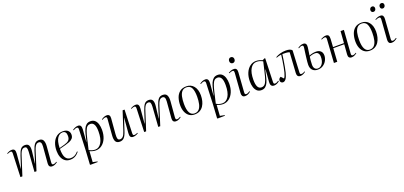

<svg xmlns="http://www.w3.org/2000/svg" viewBox="33 -2024 7418 3528"><g transform="rotate(-20 3742.0 -260.0)"><path d="M402 -384Q405 -438 395.5 -461.5Q386 -485 354 -485Q333 -485 316.5 -474.5Q300 -464 285 -437.5Q270 -411 254 -360L138 0H100L117 -459Q117 -481 110.5 -490.5Q104 -500 89 -500Q79 -500 63.5 -496Q48 -492 25 -481L20 -493Q38 -503 65 -514Q92 -525 120 -525Q160 -525 173.5 -500Q187 -475 183 -428L159 -143L162 -142L236 -370Q263 -453 293 -489Q323 -525 377 -525Q434 -525 452.5 -485Q471 -445 462 -372L435 -143L438 -142L509 -370Q535 -453 566 -489Q597 -525 650 -525Q713 -525 733.5 -481.5Q754 -438 748 -366L723 -66Q721 -36 726.5 -25.5Q732 -15 749 -15Q782 -15 816 -39L823 -29Q806 -14 778 0Q750 14 721 14Q683 14 668 -7Q653 -28 656 -66L682 -385Q686 -441 672.5 -463Q659 -485 631 -485Q612 -485 595 -476Q578 -467 561.5 -440Q545 -413 528 -359L414 0H375Z M1115 -525Q1184 -525 1216.5 -493.5Q1249 -462 1249 -415Q1249 -368 1224 -340.5Q1199 -313 1159.5 -297.5Q1120 -282 1076 -270L959 -239Q958 -117 992 -64Q1026 -11 1091 -11Q1132 -11 1166.5 -28Q1201 -45 1238 -87L1248 -77Q1233 -58 1209 -36.5Q1185 -15 1151.5 -0.5Q1118 14 1073 14Q1011 14 969.5 -18Q928 -50 908 -104Q888 -158 888 -224Q888 -313 916 -381Q944 -449 995 -487Q1046 -525 1115 -525ZM1180 -413Q1180 -508 1106 -508Q1047 -508 1005.5 -449Q964 -390 959 -255L1060 -283Q1120 -299 1150 -327Q1180 -355 1180 -413Z M1411 -457Q1411 -480 1404 -489Q1397 -498 1382 -498Q1367 -498 1349 -491Q1331 -484 1313 -473L1306 -484Q1324 -498 1353 -511.5Q1382 -525 1414 -525Q1451 -525 1465.5 -501Q1480 -477 1477 -429L1458 -195L1462 -194L1494 -330Q1507 -384 1526.5 -428.5Q1546 -473 1577.5 -499Q1609 -525 1658 -525Q1710 -525 1742.5 -496Q1775 -467 1790.5 -417Q1806 -367 1806 -305Q1806 -210 1775.5 -138.5Q1745 -67 1692 -26.5Q1639 14 1572 14Q1540 14 1508 5.5Q1476 -3 1455 -13L1441 196L1530 214L1528 226L1385 228L1378 219L1395 -57ZM1636 -479Q1603 -479 1579 -458.5Q1555 -438 1535 -385Q1515 -332 1493 -237L1447 -38Q1478 -21 1506.5 -12.5Q1535 -4 1568 -4Q1641 -4 1688 -80Q1735 -156 1735 -300Q1735 -392 1710.5 -435.5Q1686 -479 1636 -479Z M1869 -483Q1888 -499 1916.5 -512Q1945 -525 1974 -525Q2043 -525 2036 -445L2011 -141Q2006 -81 2016 -53.5Q2026 -26 2061 -26Q2093 -26 2118 -52Q2143 -78 2166 -149L2284 -511H2322L2305 -57Q2304 -32 2310 -21.5Q2316 -11 2332 -11Q2357 -11 2397 -30L2402 -19Q2381 -5 2354 4.5Q2327 14 2302 14Q2263 14 2249 -11Q2235 -36 2240 -84L2263 -369H2260L2186 -142Q2159 -57 2126.5 -21.5Q2094 14 2041 14Q1981 14 1959.5 -27Q1938 -68 1945 -147L1969 -452Q1971 -475 1965.5 -486Q1960 -497 1943 -497Q1926 -497 1908.5 -490Q1891 -483 1876 -473Z M2822 -384Q2825 -438 2815.5 -461.5Q2806 -485 2774 -485Q2753 -485 2736.5 -474.5Q2720 -464 2705 -437.5Q2690 -411 2674 -360L2558 0H2520L2537 -459Q2537 -481 2530.5 -490.5Q2524 -500 2509 -500Q2499 -500 2483.5 -496Q2468 -492 2445 -481L2440 -493Q2458 -503 2485 -514Q2512 -525 2540 -525Q2580 -525 2593.5 -500Q2607 -475 2603 -428L2579 -143L2582 -142L2656 -370Q2683 -453 2713 -489Q2743 -525 2797 -525Q2854 -525 2872.5 -485Q2891 -445 2882 -372L2855 -143L2858 -142L2929 -370Q2955 -453 2986 -489Q3017 -525 3070 -525Q3133 -525 3153.5 -481.5Q3174 -438 3168 -366L3143 -66Q3141 -36 3146.5 -25.5Q3152 -15 3169 -15Q3202 -15 3236 -39L3243 -29Q3226 -14 3198 0Q3170 14 3141 14Q3103 14 3088 -7Q3073 -28 3076 -66L3102 -385Q3106 -441 3092.5 -463Q3079 -485 3051 -485Q3032 -485 3015 -476Q2998 -467 2981.5 -440Q2965 -413 2948 -359L2834 0H2795Z M3503 14Q3442 14 3398.5 -17.5Q3355 -49 3332 -105.5Q3309 -162 3309 -235Q3309 -313 3331 -379Q3353 -445 3402.5 -485Q3452 -525 3533 -525Q3623 -525 3676.5 -458.5Q3730 -392 3730 -279Q3730 -222 3717 -169.5Q3704 -117 3677 -75.5Q3650 -34 3607 -10Q3564 14 3503 14ZM3509 -5Q3564 -5 3596.5 -40Q3629 -75 3643 -137Q3657 -199 3657 -279Q3657 -391 3628.5 -449Q3600 -507 3529 -507Q3473 -507 3441 -472Q3409 -437 3396 -375.5Q3383 -314 3383 -234Q3383 -121 3414.5 -63Q3446 -5 3509 -5Z M3898 -457Q3898 -480 3891 -489Q3884 -498 3869 -498Q3854 -498 3836 -491Q3818 -484 3800 -473L3793 -484Q3811 -498 3840 -511.5Q3869 -525 3901 -525Q3938 -525 3952.5 -501Q3967 -477 3964 -429L3945 -195L3949 -194L3981 -330Q3994 -384 4013.5 -428.5Q4033 -473 4064.5 -499Q4096 -525 4145 -525Q4197 -525 4229.5 -496Q4262 -467 4277.5 -417Q4293 -367 4293 -305Q4293 -210 4262.5 -138.5Q4232 -67 4179 -26.5Q4126 14 4059 14Q4027 14 3995 5.5Q3963 -3 3942 -13L3928 196L4017 214L4015 226L3872 228L3865 219L3882 -57ZM4123 -479Q4090 -479 4066 -458.5Q4042 -438 4022 -385Q4002 -332 3980 -237L3934 -38Q3965 -21 3993.5 -12.5Q4022 -4 4055 -4Q4128 -4 4175 -80Q4222 -156 4222 -300Q4222 -392 4197.5 -435.5Q4173 -479 4123 -479Z M4432 -690Q4432 -715 4446.5 -731.5Q4461 -748 4485 -748Q4508 -748 4522.5 -732.5Q4537 -717 4537 -692Q4537 -666 4522.5 -649.5Q4508 -633 4484 -633Q4461 -633 4446.5 -648.5Q4432 -664 4432 -690ZM4456 -452Q4457 -478 4451 -489Q4445 -500 4429 -500Q4402 -500 4359 -480L4354 -492Q4376 -505 4402.5 -515Q4429 -525 4459 -525Q4497 -525 4511 -502.5Q4525 -480 4522 -439L4495 -58Q4493 -33 4500 -23.5Q4507 -14 4522 -14Q4554 -14 4593 -43L4601 -33Q4583 -17 4555.5 -1.5Q4528 14 4493 14Q4453 14 4439 -10Q4425 -34 4428 -69Z M5058 -59Q5057 -33 5063 -24Q5069 -15 5085 -15Q5102 -15 5120.5 -23Q5139 -31 5155 -43L5164 -32Q5146 -15 5117.5 -0.5Q5089 14 5060 14Q5019 14 5002.5 -11.5Q4986 -37 4990 -80L5009 -317H5004L4970 -176Q4958 -124 4939 -81Q4920 -38 4889 -12Q4858 14 4811 14Q4757 14 4724.5 -16.5Q4692 -47 4677 -97Q4662 -147 4662 -206Q4662 -301 4692 -372.5Q4722 -444 4775 -484.5Q4828 -525 4895 -525Q4932 -525 4963.5 -515.5Q4995 -506 5017 -496L5065 -518L5073 -511ZM4828 -34Q4865 -34 4889.5 -56.5Q4914 -79 4934 -133Q4954 -187 4975 -281L5020 -473Q4987 -491 4959 -499Q4931 -507 4898 -507Q4825 -507 4779 -431Q4733 -355 4733 -214Q4733 -122 4756.5 -78Q4780 -34 4828 -34Z M5271 -463Q5311 -487 5362.5 -502.5Q5414 -518 5477 -518Q5569 -518 5596 -477L5575 -59Q5573 -37 5579 -26Q5585 -15 5602 -15Q5619 -15 5636 -21.5Q5653 -28 5668 -39L5675 -29Q5658 -14 5630 0Q5602 14 5573 14Q5504 14 5508 -66L5533 -464Q5502 -475 5464.5 -477Q5427 -479 5395 -478Q5389 -426 5379 -363Q5369 -300 5358 -239.5Q5347 -179 5336 -135Q5316 -56 5289.5 -21Q5263 14 5232 14Q5210 14 5195 -0.5Q5180 -15 5180 -39Q5180 -59 5193.5 -75Q5207 -91 5224 -96L5271 -46Q5285 -61 5294.5 -84.5Q5304 -108 5315 -146Q5324 -182 5335 -238Q5346 -294 5355.5 -357Q5365 -420 5372 -477Q5351 -475 5321 -466.5Q5291 -458 5276 -451Z M5855 -281Q5880 -292 5915.5 -300.5Q5951 -309 5990 -309Q6046 -309 6079.5 -278.5Q6113 -248 6113 -192Q6113 -144 6089 -96.5Q6065 -49 6019.5 -17.5Q5974 14 5910 14Q5849 14 5811.5 -23Q5774 -60 5774 -130Q5774 -151 5777.5 -189.5Q5781 -228 5787 -274.5Q5793 -321 5799 -368Q5805 -415 5811 -454Q5814 -478 5807 -488.5Q5800 -499 5785 -499Q5770 -499 5752.5 -492Q5735 -485 5718 -474L5711 -485Q5732 -501 5760 -513Q5788 -525 5817 -525Q5889 -525 5878 -437Q5873 -399 5867 -360Q5861 -321 5855 -281ZM5853 -261Q5848 -226 5844 -185.5Q5840 -145 5840 -106Q5840 -59 5861 -32.5Q5882 -6 5922 -6Q5974 -6 6009 -55.5Q6044 -105 6044 -189Q6044 -233 6024 -259.5Q6004 -286 5962 -286Q5937 -286 5907.5 -279.5Q5878 -273 5853 -261Z M6526 -259H6312L6295 0H6230L6260 -459Q6261 -481 6253.5 -490.5Q6246 -500 6231 -500Q6220 -500 6204 -495.5Q6188 -491 6167 -481L6161 -493Q6179 -503 6206.5 -514Q6234 -525 6262 -525Q6300 -525 6313.5 -502.5Q6327 -480 6324 -435Q6322 -399 6319.5 -358.5Q6317 -318 6314 -280H6528L6545 -509H6610L6578 -58Q6576 -36 6582 -25.5Q6588 -15 6605 -15Q6622 -15 6639 -21.5Q6656 -28 6671 -39L6678 -29Q6661 -14 6633 0Q6605 14 6576 14Q6504 14 6511 -66Z M6929 14Q6868 14 6824.5 -17.5Q6781 -49 6758 -105.5Q6735 -162 6735 -235Q6735 -313 6757 -379Q6779 -445 6828.5 -485Q6878 -525 6959 -525Q7049 -525 7102.5 -458.5Q7156 -392 7156 -279Q7156 -222 7143 -169.5Q7130 -117 7103 -75.5Q7076 -34 7033 -10Q6990 14 6929 14ZM6935 -5Q6990 -5 7022.5 -40Q7055 -75 7069 -137Q7083 -199 7083 -279Q7083 -391 7054.5 -449Q7026 -507 6955 -507Q6899 -507 6867 -472Q6835 -437 6822 -375.5Q6809 -314 6809 -234Q6809 -121 6840.5 -63Q6872 -5 6935 -5Z M7322 -452Q7323 -477 7317.5 -488.5Q7312 -500 7295 -500Q7268 -500 7225 -480L7220 -492Q7242 -505 7268.5 -515Q7295 -525 7325 -525Q7363 -525 7377 -502.5Q7391 -480 7388 -439L7361 -58Q7359 -33 7366 -23.5Q7373 -14 7388 -14Q7420 -14 7459 -43L7467 -33Q7449 -17 7421.5 -1.5Q7394 14 7359 14Q7318 14 7304.5 -10.5Q7291 -35 7294 -69ZM7191 -682Q7191 -704 7205 -720Q7219 -736 7242 -736Q7261 -736 7273.5 -724Q7286 -712 7286 -688Q7286 -666 7272.5 -650Q7259 -634 7237 -634Q7216 -634 7203.5 -646.5Q7191 -659 7191 -682ZM7373 -682Q7373 -704 7386.5 -720Q7400 -736 7423 -736Q7443 -736 7455.5 -723.5Q7468 -711 7468 -688Q7468 -666 7454 -650Q7440 -634 7419 -634Q7398 -634 7385.5 -646.5Q7373 -659 7373 -682Z"/></g></svg>

Font: Literata 72pt Light
Style: Italic
Weight: 300
Italic angle: -2°
Designer: Latin by Veronika Burian and Jose Scaglione. Greek by Irene Vlachou. Cyrillic by Vera Evstafieva
Foundry: TypeTogether
Version: Version 3.002